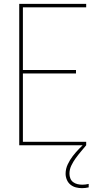

<svg xmlns="http://www.w3.org/2000/svg" viewBox="-20 -755 540 998"><path d="M80 0V-735H428V-717H99V-391H375V-373H99V-18H428V0ZM406 223Q390 223 374.5 219Q359 215 346.5 205Q334 195 327.5 179.5Q321 164 321 148Q321 123 332 99.5Q343 76 358.5 56Q374 36 391.5 18Q409 0 428 -17V0Q414 17 400 33.5Q386 50 373 68Q360 86 350.5 106Q341 126 341 148Q341 160 345.5 172Q350 184 360 191.5Q370 199 382.5 202Q395 205 408 205Q416 205 424 204Q432 203 441 201V219Q432 221 423.5 222Q415 223 406 223Z"/></svg>

Font: Iosevka Thin
Style: Regular
Weight: 100
Monospace: yes
Designer: Belleve Invis
Foundry: Belleve Invis
Version: Version 32.5.0; ttfautohint (v1.8.4)